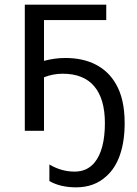

<svg xmlns="http://www.w3.org/2000/svg" viewBox="-20 -556 582 816"><path d="M189.9 213.4V143.1Q240.7 173.3 296.9 173.3Q350.6 173.3 382.3 134.3Q403.8 107.9 414.8 65.9Q425.8 23.9 425.8 -32.7Q425.8 -135.7 380.6 -189.2Q335.4 -242.7 246.6 -242.7Q205.1 -242.7 167 -227.5V0H85.4V-536.1H431.6V-470.7H167V-297.4Q213.4 -309.6 257.3 -309.6Q332.5 -309.6 387 -281.5Q441.4 -253.4 472.2 -199.7Q509.8 -136.2 509.8 -32.7Q509.8 44.4 490 101.8Q470.2 159.2 432.1 192.9Q380.9 240.2 303.7 240.2Q235.8 240.2 189.9 213.4Z"/></svg>

Font: Viking Open Sans
Style: Regular
Weight: 400
Foundry: Ascender Corporation
Version: Version 2.001